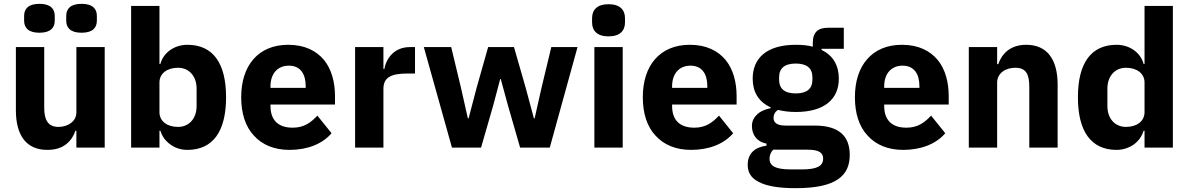

<svg xmlns="http://www.w3.org/2000/svg" viewBox="-20 -771 6216 1003"><path d="M379 -88H374C365 -61 350 -37 326 -18C302 1 270 12 227 12C119 12 63 -62 63 -195V-525H211V-208C211 -144 231 -108 286 -108C309 -108 333 -115 350 -128C367 -140 379 -159 379 -184V-525H527V0H379ZM186 -600C126 -600 106 -628 106 -663V-688C106 -723 126 -751 186 -751C246 -751 266 -723 266 -688V-663C266 -628 246 -600 186 -600ZM406 -600C346 -600 326 -628 326 -663V-688C326 -723 346 -751 406 -751C466 -751 486 -723 486 -688V-663C486 -628 466 -600 406 -600Z M665 -740H813V-437H818C833 -496 891 -537 959 -537C1092 -537 1161 -442 1161 -263C1161 -84 1092 12 959 12C924 12 893 1 869 -17C844 -35 826 -60 818 -88H813V0H665ZM910 -108C966 -108 1007 -150 1007 -217V-308C1007 -375 966 -417 910 -417C854 -417 813 -388 813 -340V-185C813 -137 854 -108 910 -108Z M1492 12C1412 12 1349 -15 1306 -63C1262 -110 1240 -179 1240 -263C1240 -346 1262 -414 1304 -462C1346 -510 1407 -537 1486 -537C1573 -537 1634 -505 1674 -456C1713 -407 1730 -340 1730 -269V-225H1393V-217C1393 -148 1429 -104 1509 -104C1570 -104 1605 -132 1638 -167L1712 -75C1665 -20 1588 12 1492 12ZM1489 -428C1429 -428 1393 -385 1393 -320V-312H1577V-321C1577 -385 1549 -428 1489 -428Z M1835 0V-525H1983V-411H1988C1993 -440 2007 -469 2029 -490C2051 -511 2081 -525 2122 -525H2148V-387H2111C2024 -387 1983 -368 1983 -307V0Z M2194 -525H2337L2388 -313L2424 -153H2428L2470 -313L2530 -525H2665L2726 -313L2769 -153H2773L2809 -313L2860 -525H2997L2852 0H2697L2633 -222L2596 -358H2593L2557 -222L2493 0H2341Z M3159 -581C3099 -581 3073 -611 3073 -654V-676C3073 -719 3099 -749 3159 -749C3219 -749 3245 -719 3245 -676V-654C3245 -611 3219 -581 3159 -581ZM3085 -525H3233V0H3085Z M3590 12C3510 12 3447 -15 3404 -63C3360 -110 3338 -179 3338 -263C3338 -346 3360 -414 3402 -462C3444 -510 3505 -537 3584 -537C3671 -537 3732 -505 3772 -456C3811 -407 3828 -340 3828 -269V-225H3491V-217C3491 -148 3527 -104 3607 -104C3668 -104 3703 -132 3736 -167L3810 -75C3763 -20 3686 12 3590 12ZM3587 -428C3527 -428 3491 -385 3491 -320V-312H3675V-321C3675 -385 3647 -428 3587 -428Z M4419 38C4419 94 4401 136 4357 166C4313 196 4242 212 4135 212C4044 212 3982 200 3943 179C3903 159 3886 129 3886 90C3886 31 3923 -2 3984 -10V-21C3933 -30 3908 -68 3908 -113C3908 -141 3921 -161 3939 -177C3957 -192 3982 -201 4006 -206V-210C3942 -239 3912 -292 3912 -360C3912 -467 3985 -537 4137 -537C4172 -537 4201 -534 4226 -527V-547C4226 -603 4254 -626 4305 -626H4388V-516H4272V-510C4333 -481 4362 -428 4362 -360C4362 -255 4289 -186 4137 -186C4103 -186 4072 -190 4044 -197C4029 -187 4021 -173 4021 -155C4021 -130 4039 -115 4084 -115H4236C4364 -115 4419 -59 4419 38ZM4280 58C4280 27 4259 11 4199 11H4019C4006 24 4000 42 4000 58C4000 77 4008 91 4025 100C4042 109 4070 114 4110 114H4170C4210 114 4238 109 4255 100C4272 91 4280 77 4280 58ZM4137 -283C4196 -283 4224 -308 4224 -355V-367C4224 -414 4196 -439 4137 -439C4078 -439 4050 -414 4050 -367V-355C4050 -308 4078 -283 4137 -283Z M4698 12C4618 12 4555 -15 4512 -63C4468 -110 4446 -179 4446 -263C4446 -346 4468 -414 4510 -462C4552 -510 4613 -537 4692 -537C4779 -537 4840 -505 4880 -456C4919 -407 4936 -340 4936 -269V-225H4599V-217C4599 -148 4635 -104 4715 -104C4776 -104 4811 -132 4844 -167L4918 -75C4871 -20 4794 12 4698 12ZM4695 -428C4635 -428 4599 -385 4599 -320V-312H4783V-321C4783 -385 4755 -428 4695 -428Z M5041 0V-525H5189V-436H5195C5214 -491 5258 -537 5341 -537C5449 -537 5505 -462 5505 -329V0H5357V-317C5357 -385 5339 -417 5284 -417C5260 -417 5237 -411 5219 -398C5201 -385 5189 -365 5189 -340V0Z M5959 -88H5954C5946 -60 5928 -35 5904 -17C5879 1 5846 12 5813 12C5680 12 5611 -84 5611 -263C5611 -442 5680 -537 5813 -537C5881 -537 5939 -496 5954 -437H5959V-740H6107V0H5959ZM5862 -108C5918 -108 5959 -137 5959 -185V-340C5959 -388 5918 -417 5862 -417C5806 -417 5765 -375 5765 -308V-217C5765 -150 5806 -108 5862 -108Z"/></svg>

Font: Plexus Sans Bold
Style: Regular
Weight: 700
Version: Version 2.001;PS 002.001;hotconv 1.0.70;makeotf.lib2.5.58329